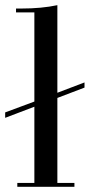

<svg xmlns="http://www.w3.org/2000/svg" viewBox="-28 -723 347 743"><path d="M194 -15H260V0H39V-15H105V-310L-8 -267V-288L105 -330V-675H34V-690H55Q133 -690 194 -703V-364L299 -404V-384L194 -344Z"/></svg>

Font: Elsie
Style: Regular
Weight: 400
Designer: Alejandro Inler
Foundry: Alejandro Inler
Version: 1.002